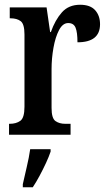

<svg xmlns="http://www.w3.org/2000/svg" viewBox="-20 -567 453 808"><path d="M18 0V-46H21Q48 -46 65.5 -58.5Q83 -71 83 -118V-422Q83 -466 67 -478Q51 -490 24 -490H21V-536H176L191 -432H194Q212 -483 240.5 -515Q269 -547 317 -547Q360 -547 380.5 -524Q401 -501 401 -465Q401 -389 306 -389Q306 -431 298 -450.5Q290 -470 267 -470Q244 -470 228.5 -440.5Q213 -411 205 -366Q197 -321 197 -276V-113Q197 -69 213.5 -57.5Q230 -46 254 -46H277V0ZM76 208Q83 176 92.5 136Q102 96 107 61H193V71Q186 92 173.5 119Q161 146 146.5 173Q132 200 118 221H76Z"/></svg>

Font: Noto Serif Bengali ExtraCondensed SemiBold
Style: Regular
Weight: 600
Width: 2
Designer: Juan Bruce, Universal Thirst, Indian Type Foundry and the Monotype Design Team.
Foundry: Monotype Imaging Inc.
Version: Version 2.003; ttfautohint (v1.8.4.7-5d5b)